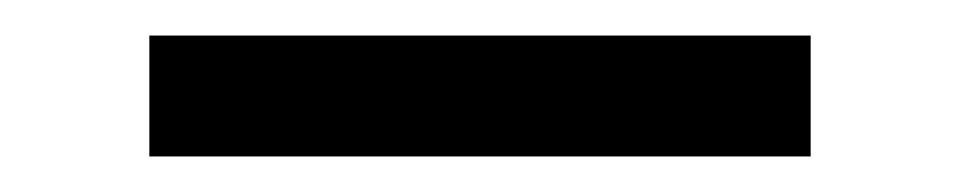

<svg xmlns="http://www.w3.org/2000/svg" viewBox="-20 -724 540 108"><path d="M64 -636V-704H436V-636Z"/></svg>

Font: Iosevka Term
Style: Regular
Weight: 400
Monospace: yes
Designer: Belleve Invis
Foundry: Belleve Invis
Version: Version 30.0.1